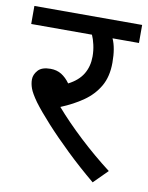

<svg xmlns="http://www.w3.org/2000/svg" viewBox="-75 -677 574 744"><g transform="rotate(10 212.0 -305.0)"><path d="M395 -42 341 12Q282 -37 230 -87Q178 -137 138 -181Q98 -225 75 -256Q53 -287 46.5 -305Q40 -323 40 -340Q40 -359 55 -376Q70 -393 104 -393Q129 -393 147.5 -381.5Q166 -370 181 -349Q220 -369 238 -399Q256 -429 256 -468Q256 -491 251 -513.5Q246 -536 239 -551H0V-622H424V-551H320Q336 -516 336 -458Q336 -403 314 -365Q292 -327 254 -300.5Q216 -274 167 -254Q212 -202 271.5 -146.5Q331 -91 395 -42Z"/></g></svg>

Font: Noto Sans Historical
Style: Regular
Weight: 400
Designer: Monotype Design Team
Foundry: Monotype Imaging Inc.
Version: Version 2.013; ttfautohint (v1.8.4.7-5d5b)